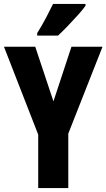

<svg xmlns="http://www.w3.org/2000/svg" viewBox="-20 -950 538 970"><path d="M250 -438 341 -714H498L325 -275V0H173V-270L0 -714H158ZM412 -921Q399 -902 375 -875.5Q351 -849 324 -820.5Q297 -792 273 -770H168V-783Q193 -823 212.5 -860Q232 -897 248 -930H412Z"/></svg>

Font: Noto Sans ExtraCondensed ExtraBold
Style: Regular
Weight: 800
Width: 2
Designer: Monotype Design Team
Foundry: Monotype Imaging Inc.
Version: Version 2.013; ttfautohint (v1.8.4.7-5d5b)